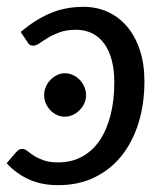

<svg xmlns="http://www.w3.org/2000/svg" viewBox="-22 -534 487 561"><path d="M23.5 -87.5Q28.5 -93 32.8 -96Q37 -99 43.5 -99Q50.5 -99 58 -92.8Q65.5 -86.5 76.8 -79.2Q88 -72 105 -65.8Q122 -59.5 147.5 -59.5Q187.5 -59.5 218.2 -76.5Q249 -93.5 269.8 -124.5Q290.5 -155.5 301.2 -198.5Q312 -241.5 312 -293.5Q312 -329.5 304.5 -358Q297 -386.5 282.8 -406.2Q268.5 -426 247.5 -436.5Q226.5 -447 200 -447Q172.5 -447 152.8 -439.8Q133 -432.5 118.5 -423.8Q104 -415 93.8 -407.8Q83.5 -400.5 75 -400.5Q64.5 -400.5 60 -408.5L38.5 -440.5Q80 -476 124.2 -495Q168.5 -514 222 -514Q261 -514 293.5 -499Q326 -484 349.8 -455.8Q373.5 -427.5 386.8 -387.2Q400 -347 400 -296.5Q400 -231 383 -175.5Q366 -120 333.8 -79.5Q301.5 -39 254.8 -16Q208 7 148 7Q99.5 7 62.5 -9.8Q25.5 -26.5 -2.5 -57ZM229.5 -256Q229.5 -243 224.2 -231.8Q219 -220.5 210.2 -211.8Q201.5 -203 190.2 -198Q179 -193 167 -193Q155.5 -193 144.5 -198Q133.5 -203 125.2 -211.8Q117 -220.5 112 -231.8Q107 -243 107 -256Q107 -269 112 -280.5Q117 -292 125.5 -300.8Q134 -309.5 145 -314.8Q156 -320 167.5 -320Q179.5 -320 190.8 -315Q202 -310 210.5 -301.2Q219 -292.5 224.2 -280.8Q229.5 -269 229.5 -256Z"/></svg>

Font: Lato 2
Style: Italic
Weight: 400
Italic angle: -7°
Designer: Lukasz Dziedzic with Adam Twardoch and Botio Nikoltchev
Foundry: tyPoland Lukasz Dziedzic
Version: Version 2.015; 2015-08-06; http://www.latofonts.com/